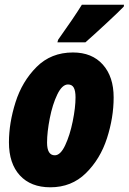

<svg xmlns="http://www.w3.org/2000/svg" viewBox="-20 -786 547 816"><path d="M18 -181Q18 -263 46 -351.5Q74 -440 135.5 -501.5Q197 -563 290 -563Q371 -563 417 -511.5Q463 -460 463 -372Q463 -286 434.5 -198Q406 -110 345 -50Q284 10 194 10Q111 10 64.5 -40.5Q18 -91 18 -181ZM301 -372Q301 -400 293.5 -413.5Q286 -427 269 -427Q244 -427 223.5 -384.5Q203 -342 191.5 -283Q180 -224 180 -180Q180 -126 213 -126Q237 -126 257 -168.5Q277 -211 289 -270Q301 -329 301 -372ZM227 -617Q294 -711 328 -766H507L506 -758Q486 -737 431 -686Q376 -635 343 -606H224Z"/></svg>

Font: Noto Sans UI CondBlack
Style: Italic
Weight: 900
Width: 3
Italic angle: -12°
Designer: Monotype Design Team
Foundry: Monotype Imaging Inc.
Version: Version 1.001